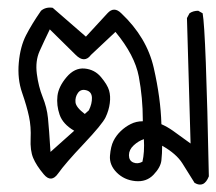

<svg xmlns="http://www.w3.org/2000/svg" viewBox="-20 -310 579 514"><path d="M501 179.7Q484.4 153.3 468.3 127.4Q452.1 101.6 414.1 80.1Q414.1 100.6 412.1 119.1Q410.2 137.7 391.1 157.7Q372.1 177.7 342.3 174.8Q312.5 171.9 292.5 151.9Q272.5 131.8 274.4 106.9Q276.4 82 283.7 67.4Q291 52.7 303.2 41Q315.4 29.3 330.1 22Q344.7 14.6 362.3 14.6V10.7Q362.3 -47.9 351.6 -105Q340.8 -162.1 289.1 -224.6L223.6 -163.1Q206.1 -139.6 182.6 -163.1L113.3 -231.4Q97.7 -199.2 85.9 -172.9Q74.2 -146.5 78.6 -112.3Q83 -78.1 94.2 -50.3Q105.5 -22.5 108.4 5.9Q111.3 34.2 115.2 96.7L178.7 40Q148.4 22.5 139.6 -2.9Q130.9 -28.3 133.8 -53.2Q136.7 -78.1 158.2 -103.5Q179.7 -128.9 206.5 -126.5Q233.4 -124 250.5 -103.5Q267.6 -83 272 -67.9Q276.4 -52.7 273.9 -33.7Q271.5 -14.6 262.7 3.9Q253.9 22.5 204.1 75.2Q154.3 127.9 135.7 154.3Q117.2 180.7 97.2 156.7Q77.1 132.8 68.8 112.8Q60.5 92.8 62 61Q63.5 29.3 57.6 2Q51.8 -25.4 39.1 -62Q26.4 -98.6 30.3 -142.1Q34.2 -185.5 49.8 -215.8Q65.4 -246.1 89.8 -281.2Q102.5 -292 121.1 -289.1L210 -211.9L267.6 -274.4Q285.2 -293.9 304.7 -274.4Q373 -210 391.6 -128.4Q410.2 -46.9 412.1 22.5Q427.7 29.3 442.9 40Q458 50.8 490.2 74.2Q481.4 -228.5 480.5 -261.7L487.3 -274.4Q497.1 -281.2 510.7 -281.2L522.5 -274.4Q531.2 -228.5 539.1 162.1Q526.4 194.3 501 179.7ZM361.3 123Q367.2 97.7 365.2 62.5Q350.6 67.4 337.9 79.1Q325.2 90.8 325.2 105.5Q325.2 120.1 336.9 125Q348.6 129.9 361.3 123ZM217.8 -14.6Q226.6 -32.2 226.1 -48.3Q225.6 -64.5 210.9 -68.4Q196.3 -72.3 188.5 -61Q180.7 -49.8 182.1 -36.1Q183.6 -22.5 207 -4.9Z"/></svg>

Font: JasonHandwriting1
Style: Regular
Weight: 400
Version: Version 1.48.20